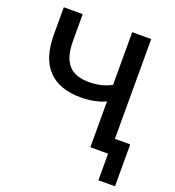

<svg xmlns="http://www.w3.org/2000/svg" viewBox="-155 -840 1026 1127"><g transform="rotate(20 357.5 -276.5)"><path d="M691.4 166V-95.7H595.7V-718.8H477.1V-390.1C436 -366.7 387.7 -356.4 338.9 -356.4C222.7 -356.4 168 -414.6 168 -552.7V-718.8H49.8V-546.9C49.8 -351.1 145.5 -255.4 323.7 -255.4C381.3 -255.4 440.4 -267.6 477.1 -286.6V0H587.9V166Z"/></g></svg>

Font: Winston Medium
Style: Regular
Weight: 500
Designer: Vernon Adams, Kim Jin-seong, David Berlow, Cristiano Sobral
Foundry: The Winston Project Authors
Version: Version 3.004